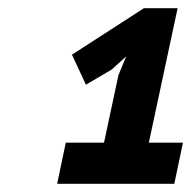

<svg xmlns="http://www.w3.org/2000/svg" viewBox="-20 -827 465 467"><path d="M140 -480H233L268 -644L287 -690L252 -658L189 -621L155 -694L330 -807H412L342 -480H425L404 -380H119Z"/></svg>

Font: PT Sans
Style: Bold Italic
Weight: 700
Italic angle: -12°
Designer: A.Korolkova, O.Umpeleva, V.Yefimov
Foundry: ParaType Ltd
Version: Version 2.003W OFL